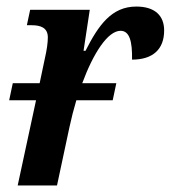

<svg xmlns="http://www.w3.org/2000/svg" viewBox="-20 -566 521 586"><path d="M8 -260H90L34 0H154L192 -178C198 -206 205 -233 213 -260H324L335 -312H231C265 -404 309 -472 348 -472C376 -472 384 -438 383 -384C447 -384 481 -416 481 -473C481 -518 453 -546 396 -546C321 -546 281 -490 241 -411H235L254 -536H72L62 -489H77C103 -489 126 -482 126 -452C126 -436 123 -414 117 -388L101 -312H19Z"/></svg>

Font: Noto Serif Condensed SemiBold
Style: Italic
Weight: 600
Width: 3
Italic angle: -12°
Designer: Monotype Design Team
Foundry: Monotype Imaging Inc.
Version: Version 2.014